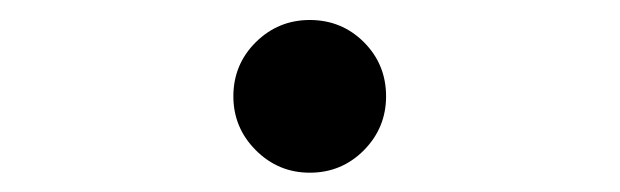

<svg xmlns="http://www.w3.org/2000/svg" viewBox="-20 -444 626 194"><path d="M293 -269.5Q261.2 -269.5 238.5 -292.2Q215.8 -314.9 215.8 -346.7Q215.8 -378.9 238.5 -401.4Q261.2 -423.8 293 -423.8Q325.2 -423.8 347.7 -401.4Q370.1 -378.9 370.1 -346.7Q370.1 -314.9 347.7 -292.2Q325.2 -269.5 293 -269.5Z"/></svg>

Font: Cascadia Mono Medium
Style: Regular
Weight: 500
Monospace: yes
Designer: Aaron Bell
Foundry: Saja Typeworks
Version: Version 2407.024